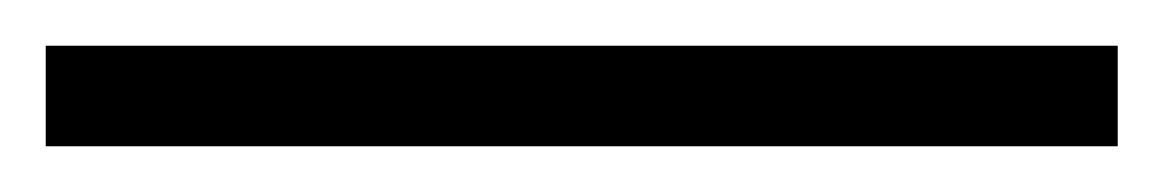

<svg xmlns="http://www.w3.org/2000/svg" viewBox="-25 63 509 84"><path d="M-5 127V83H464V127Z"/></svg>

Font: Noto Serif Hebrew Light
Style: Regular
Weight: 300
Version: Version 2.003